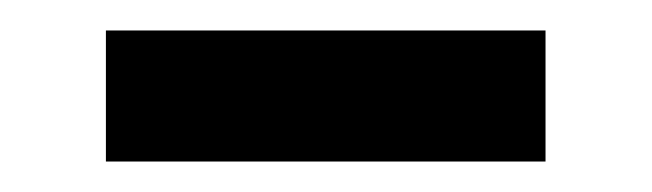

<svg xmlns="http://www.w3.org/2000/svg" viewBox="-20 -374 428 126"><path d="M49.5 -268V-354H338V-268Z"/></svg>

Font: Cabin
Style: Regular
Weight: 400
Width: 4
Designer: Pablo Impallari
Foundry: Pablo Impallari. http://www.impallari.com Igino Marini. http://www.ikern.com
Version: Version 3.001